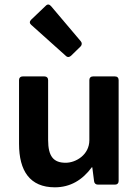

<svg xmlns="http://www.w3.org/2000/svg" viewBox="-20 -800 601 832"><path d="M330.1 -621.1 201.2 -773.4C194.3 -781.2 186.5 -783.2 178.7 -775.4L115.2 -714.8C107.4 -707 107.4 -699.2 115.2 -692.4L265.6 -557.6C272.5 -550.8 281.2 -551.8 288.1 -558.6L329.1 -598.6C335.9 -605.5 335.9 -614.3 330.1 -621.1ZM367.2 -453.1V-192.4C367.2 -129.9 309.6 -94.7 264.6 -94.7C212.9 -94.7 188.5 -121.1 188.5 -193.4V-453.1C188.5 -462.9 182.6 -468.8 172.9 -468.8H78.1C68.4 -468.8 62.5 -462.9 62.5 -453.1V-176.8C62.5 -59.6 109.4 11.7 217.8 11.7C284.2 11.7 336.9 -19.5 377.9 -75.2H379.9L387.7 -14.6C388.7 -5.9 394.5 0 404.3 0H478.5C488.3 0 494.1 -5.9 494.1 -15.6V-453.1C494.1 -462.9 488.3 -468.8 478.5 -468.8H382.8C373 -468.8 367.2 -462.9 367.2 -453.1Z"/></svg>

Font: Ed Sans Neue SemiBold
Style: Regular
Weight: 600
Designer: Stephen Hutchings
Version: Version 1.004;PS 001.004;hotconv 1.0.88;makeotf.lib2.5.64775